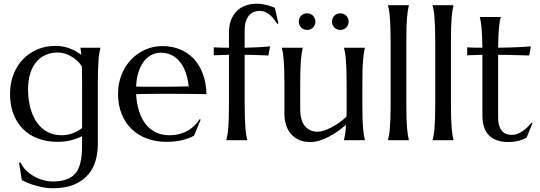

<svg xmlns="http://www.w3.org/2000/svg" viewBox="-20 -758 2920 1038"><path d="M264.2 223.1Q303.7 223.1 331.1 214.6Q358.4 206.1 376.2 190.9Q394 175.8 403.6 154.5Q413.1 133.3 417.7 107.9Q422.4 82.5 423.1 53.7Q423.8 24.9 423.8 -5.9V-22Q399.9 -9.3 366.2 -0.2Q332.5 8.8 290 8.8Q231.9 8.8 184.6 -9.3Q137.2 -27.3 103.8 -61Q70.3 -94.7 52.2 -142.8Q34.2 -190.9 34.2 -251Q34.2 -306.2 52 -353.5Q69.8 -400.9 102.3 -435.5Q134.8 -470.2 179.9 -490Q225.1 -509.8 279.8 -509.8Q303.2 -509.8 322.8 -505.9Q342.3 -502 359.1 -495.4Q376 -488.8 390.9 -480.2Q405.8 -471.7 419.9 -461.9L415 -498V-500H522.9V-498Q520 -487.8 517.3 -472.7Q514.6 -457.5 512.9 -435.1Q511.2 -412.6 510 -381.6Q508.8 -350.6 508.8 -309.1V22.9Q508.8 67.9 496.8 110.6Q484.9 153.3 456.3 186.5Q427.7 219.7 380.9 239.7Q334 259.8 264.2 259.8Q239.7 259.8 214.8 255.1Q189.9 250.5 167.5 243.9Q145 237.3 127 229.5Q108.9 221.7 98.1 215.8L83 122.1L90.8 120.1Q102.5 145.5 122.8 164.8Q143.1 184.1 167 197Q190.9 210 216.6 216.6Q242.2 223.1 264.2 223.1ZM312 -26.9Q347.2 -26.9 375.7 -38.6Q404.3 -50.3 423.8 -65.9V-309.1Q423.8 -336.4 423.3 -358.6Q422.9 -380.9 422.9 -398.9Q411.1 -417 395.8 -430.9Q380.4 -444.8 363 -454.3Q345.7 -463.9 327.6 -469Q309.6 -474.1 292 -474.1Q254.9 -474.1 225.1 -460.4Q195.3 -446.8 174.6 -421.1Q153.8 -395.5 142.8 -358.6Q131.8 -321.8 131.8 -274.9Q131.8 -222.2 143.6 -176.8Q155.3 -131.3 178 -97.9Q200.7 -64.5 234.4 -45.7Q268.1 -26.9 312 -26.9Z M877.9 8.8Q823.7 8.8 776.4 -8.3Q729 -25.4 693.8 -58.3Q658.7 -91.3 638.4 -139.9Q618.2 -188.5 618.2 -251Q618.2 -306.2 636.7 -353.3Q655.3 -400.4 688 -435.1Q720.7 -469.7 764.4 -489.3Q808.1 -508.8 858.9 -508.8Q909.2 -508.8 952.1 -491.5Q995.1 -474.1 1026.6 -441.2Q1058.1 -408.2 1076.4 -359.6Q1094.7 -311 1096.2 -249Q1041 -250 985.8 -250.5Q930.7 -251 871.1 -251Q828.6 -251 788.3 -250.5Q748 -250 715.8 -249Q718.8 -198.2 731.7 -157.2Q744.6 -116.2 767.3 -87.2Q790 -58.1 822.5 -42.5Q855 -26.9 896 -26.9Q924.3 -26.9 949.5 -33.4Q974.6 -40 995.1 -51.8Q1015.6 -63.5 1031.7 -79.3Q1047.9 -95.2 1059.1 -113.8L1064.9 -110.8L1028.8 -23.9Q1002.4 -10.3 965.8 -0.7Q929.2 8.8 877.9 8.8ZM813 -289.1Q861.8 -289.1 910.9 -289.3Q960 -289.6 1000 -291Q995.6 -333.5 983.4 -367.2Q971.2 -400.9 952.1 -424.3Q933.1 -447.8 907.2 -460.4Q881.3 -473.1 850.1 -473.1Q821.8 -473.1 798.1 -460.7Q774.4 -448.2 756.8 -424.8Q739.3 -401.4 728.5 -367.4Q717.8 -333.5 715.8 -290Q737.8 -289.1 762.2 -289.1Q786.6 -289.1 813 -289.1Z M1381.8 -699.2Q1369.6 -699.2 1355.7 -694.8Q1341.8 -690.4 1330.1 -678.7Q1318.4 -667 1310.5 -646.2Q1302.7 -625.5 1302.7 -592.8V-500Q1328.6 -500.5 1351.3 -501.5Q1374 -502.4 1392.1 -503.4Q1410.2 -504.4 1422.4 -505.6Q1434.6 -506.8 1439.9 -507.8L1431.2 -458Q1414.1 -458.5 1394 -459.5Q1377 -460.4 1353.5 -460.9Q1330.1 -461.4 1302.7 -461.9V-190.9Q1302.7 -149.4 1304 -118.4Q1305.2 -87.4 1306.9 -64.9Q1308.6 -42.5 1311.3 -27.3Q1314 -12.2 1316.9 -2V0H1204.1V-2Q1207 -12.2 1209.5 -27.3Q1211.9 -42.5 1213.9 -64.9Q1215.8 -87.4 1216.8 -118.4Q1217.8 -149.4 1217.8 -190.9V-461.9L1135.7 -459V-502Q1150.9 -501 1171.9 -500.5Q1192.9 -500 1217.8 -500V-582Q1217.8 -619.6 1228.8 -648.7Q1239.7 -677.7 1259.3 -697.5Q1278.8 -717.3 1306.2 -727.5Q1333.5 -737.8 1366.2 -737.8Q1384.3 -737.8 1399.9 -735.4Q1415.5 -732.9 1428 -729.5Q1440.4 -726.1 1450 -722.4Q1459.5 -718.8 1465.8 -715.8L1484.9 -631.8L1479 -628.9Q1471.2 -640.6 1461.9 -653.1Q1452.6 -665.5 1440.9 -675.8Q1429.2 -686 1414.8 -692.6Q1400.4 -699.2 1381.8 -699.2Z M1603 -170.9Q1603 -106.4 1628.7 -76.2Q1654.3 -45.9 1697.8 -45.9Q1713.4 -45.9 1732.9 -52.5Q1752.4 -59.1 1773.2 -70.1Q1793.9 -81.1 1814.7 -95.7Q1835.4 -110.4 1853 -127Q1854 -141.1 1854 -157Q1854 -172.9 1854 -190.9V-309.1Q1854 -350.6 1852.8 -381.6Q1851.6 -412.6 1849.9 -435.1Q1848.1 -457.5 1845.5 -472.7Q1842.8 -487.8 1839.8 -498V-500H1952.6V-498Q1949.7 -487.8 1947.3 -472.7Q1944.8 -457.5 1942.9 -435.1Q1940.9 -412.6 1939.9 -381.6Q1939 -350.6 1939 -309.1V-190.9Q1939 -149.4 1939.9 -118.4Q1940.9 -87.4 1942.9 -64.9Q1944.8 -42.5 1947.3 -27.3Q1949.7 -12.2 1952.6 -2V0H1839.8V-2Q1842.8 -14.2 1845.9 -33.2Q1849.1 -52.2 1850.6 -83Q1830.6 -65.9 1807.4 -49.3Q1784.2 -32.7 1759 -19.5Q1733.9 -6.3 1708.3 1.7Q1682.6 9.8 1657.7 9.8Q1619.6 9.8 1593 -3.4Q1566.4 -16.6 1549.6 -38.1Q1532.7 -59.6 1525.1 -86.9Q1517.6 -114.3 1517.6 -143.1V-309.1Q1517.6 -350.6 1516.6 -381.6Q1515.6 -412.6 1513.7 -435.1Q1511.7 -457.5 1509.3 -472.7Q1506.8 -487.8 1503.9 -498V-500H1616.7V-498Q1613.8 -487.8 1611.3 -472.7Q1608.9 -457.5 1606.9 -435.1Q1605 -412.6 1604 -381.6Q1603 -350.6 1603 -309.1ZM1595.2 -641.1Q1595.2 -650.4 1598.6 -658.7Q1602.1 -667 1608.2 -673.1Q1614.3 -679.2 1622.3 -682.6Q1630.4 -686 1640.1 -686Q1649.4 -686 1657.7 -682.6Q1666 -679.2 1672.1 -673.1Q1678.2 -667 1681.6 -658.7Q1685.1 -650.4 1685.1 -641.1Q1685.1 -631.8 1681.6 -623.5Q1678.2 -615.2 1672.1 -609.1Q1666 -603 1657.7 -599.6Q1649.4 -596.2 1640.1 -596.2Q1630.4 -596.2 1622.3 -599.6Q1614.3 -603 1608.2 -609.1Q1602.1 -615.2 1598.6 -623.5Q1595.2 -631.8 1595.2 -641.1ZM1774.9 -641.1Q1774.9 -650.4 1778.3 -658.7Q1781.7 -667 1787.8 -673.1Q1793.9 -679.2 1802.2 -682.6Q1810.5 -686 1819.8 -686Q1829.1 -686 1837.4 -682.6Q1845.7 -679.2 1851.8 -673.1Q1857.9 -667 1861.3 -658.7Q1864.7 -650.4 1864.7 -641.1Q1864.7 -631.8 1861.3 -623.5Q1857.9 -615.2 1851.8 -609.1Q1845.7 -603 1837.4 -599.6Q1829.1 -596.2 1819.8 -596.2Q1810.5 -596.2 1802.2 -599.6Q1793.9 -603 1787.8 -609.1Q1781.7 -615.2 1778.3 -623.5Q1774.9 -631.8 1774.9 -641.1Z M2091.8 -539.1Q2091.8 -580.6 2090.6 -611.6Q2089.4 -642.6 2087.6 -665Q2085.9 -687.5 2083.3 -702.6Q2080.6 -717.8 2077.6 -728V-730H2190.4V-728Q2187.5 -717.8 2185.1 -702.6Q2182.6 -687.5 2180.7 -665Q2178.7 -642.6 2177.7 -611.6Q2176.8 -580.6 2176.8 -539.1V-190.9Q2176.8 -149.4 2177.7 -118.4Q2178.7 -87.4 2180.7 -64.9Q2182.6 -42.5 2185.1 -27.3Q2187.5 -12.2 2190.4 -2V0H2077.6V-2Q2080.6 -12.2 2083.3 -27.3Q2085.9 -42.5 2087.6 -64.9Q2089.4 -87.4 2090.6 -118.4Q2091.8 -149.4 2091.8 -190.9Z M2333 -539.1Q2333 -580.6 2331.8 -611.6Q2330.6 -642.6 2328.9 -665Q2327.1 -687.5 2324.5 -702.6Q2321.8 -717.8 2318.8 -728V-730H2431.6V-728Q2428.7 -717.8 2426.3 -702.6Q2423.8 -687.5 2421.9 -665Q2419.9 -642.6 2418.9 -611.6Q2418 -580.6 2418 -539.1V-190.9Q2418 -149.4 2418.9 -118.4Q2419.9 -87.4 2421.9 -64.9Q2423.8 -42.5 2426.3 -27.3Q2428.7 -12.2 2431.6 -2V0H2318.8V-2Q2321.8 -12.2 2324.5 -27.3Q2327.1 -42.5 2328.9 -64.9Q2330.6 -87.4 2331.8 -118.4Q2333 -149.4 2333 -190.9Z M2748 -28.8Q2762.7 -28.8 2777.1 -34.2Q2791.5 -39.6 2804.9 -48.8Q2818.4 -58.1 2830.8 -70.1Q2843.3 -82 2854 -95.2L2858.9 -92.8L2827.1 -14.2Q2821.3 -11.2 2812.7 -7.1Q2804.2 -2.9 2792.2 0.7Q2780.3 4.4 2764.2 7.1Q2748 9.8 2726.1 9.8Q2660.6 9.8 2624.3 -25.6Q2587.9 -61 2587.9 -136.2V-461.9L2505.9 -459V-502Q2521 -501 2542 -500.5Q2563 -500 2587.9 -500Q2587.4 -534.7 2586.2 -561.3Q2585 -587.9 2583.3 -607.7Q2581.5 -627.4 2579.1 -641.1Q2576.7 -654.8 2574.2 -664.1V-666H2687V-664.1Q2684.1 -654.8 2681.6 -641.1Q2679.2 -627.4 2677.5 -607.9Q2675.8 -588.4 2674.6 -561.8Q2673.3 -535.2 2672.9 -500Q2703.6 -500.5 2733.2 -501.2Q2762.7 -502 2786.9 -503.2Q2811 -504.4 2827.9 -505.6Q2844.7 -506.8 2850.1 -507.8L2841.3 -458Q2816.4 -458.5 2789.1 -459.5Q2765.6 -460.4 2735.4 -460.9Q2705.1 -461.4 2672.9 -461.9V-126Q2672.9 -95.7 2679.4 -76.9Q2686 -58.1 2696.5 -47.4Q2707 -36.6 2720.5 -32.7Q2733.9 -28.8 2748 -28.8Z"/></svg>

Font: Marcellus
Style: Regular
Weight: 400
Designer: Astigmatic (AOETI)
Foundry: Astigmatic (AOETI)
Version: Version 1.000